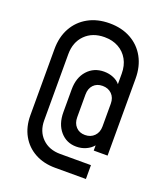

<svg xmlns="http://www.w3.org/2000/svg" viewBox="-166 -878 1019 1173"><g transform="rotate(20 343.0 -292.0)"><path d="M343.5 -764Q423 -764 482.2 -731Q541.5 -698 574.2 -638.8Q607 -579.5 607 -500V0H517V-34Q499 -12 470 1Q441 14 407.5 14Q344 14 303.2 -33Q262.5 -80 262.5 -157V-305Q262.5 -382 304.5 -428.5Q346.5 -475 412.5 -475Q445.5 -475 473.5 -463.2Q501.5 -451.5 517 -431.5V-500Q517 -552.5 495.2 -591.5Q473.5 -630.5 434.5 -652.2Q395.5 -674 343.5 -674Q265 -674 217.2 -626.2Q169.5 -578.5 169.5 -500V-70Q169.5 1.5 214.2 45.5Q259 89.5 331.5 89.5H531.5V179.5H331.5Q256 179.5 199.2 148.2Q142.5 117 111 60.8Q79.5 4.5 79.5 -70V-500Q79.5 -579.5 112.5 -638.8Q145.5 -698 205 -731Q264.5 -764 343.5 -764ZM433.5 -71Q470.5 -71 493.8 -94.8Q517 -118.5 517 -157V-305Q517 -343.5 493.8 -366.8Q470.5 -390 433.5 -390Q396.5 -390 374.5 -366.8Q352.5 -343.5 352.5 -305V-157Q352.5 -118.5 374.5 -94.8Q396.5 -71 433.5 -71Z"/></g></svg>

Font: Mohave Light Medium
Style: Regular
Weight: 500
Version: Version 2.003